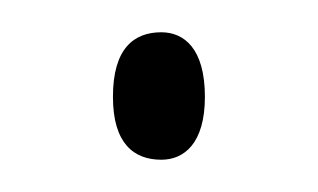

<svg xmlns="http://www.w3.org/2000/svg" viewBox="-20 -93 197 119"><path d="M80 6C94 6 107 -4 107 -33C107 -63 94 -73 80 -73C63 -73 50 -63 50 -33C50 -4 63 6 80 6Z"/></svg>

Font: Noto Serif Bengali ExtraCondensed Thin
Style: Regular
Weight: 100
Width: 2
Designer: Juan Bruce, Universal Thirst, Indian Type Foundry and the Monotype Design Team.
Foundry: Monotype Imaging Inc.
Version: Version 2.003